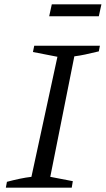

<svg xmlns="http://www.w3.org/2000/svg" viewBox="-20 -866 488 886"><path d="M7 0 12 -27Q42 -35 70.5 -41Q99 -47 125 -50L245 -604L132 -626L138 -655H441L436 -629Q399 -620 373 -614.5Q347 -609 323 -606L212 -50L316 -30L311 0ZM207 -791 219 -846H448L436 -791Z"/></svg>

Font: Piazzolla Thin
Style: Italic
Weight: 400
Italic angle: -11.3°
Version: Version 2.005